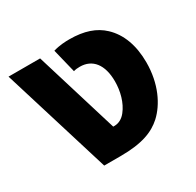

<svg xmlns="http://www.w3.org/2000/svg" viewBox="-120 -660 812 795"><g transform="rotate(-30 285.5 -262.5)"><path d="M164 0H242C347 0 402 -23 442 -59C490 -103 529 -181 529 -283C529 -364 505 -429 459 -472C422 -507 371 -525 300 -525C282 -525 253 -524 223 -515L251 -401C259 -404 269 -405 281 -405C341 -405 377 -360 377 -280C377 -233 364 -184 337 -150C323 -132 304 -121 283 -121H277L156 -517H5Z"/></g></svg>

Font: Noto Sans Thai UI
Style: Bold
Weight: 700
Designer: Monotype Design Team
Foundry: Monotype Imaging Inc.
Version: Version 2.000